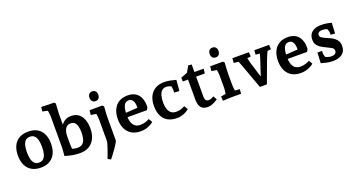

<svg xmlns="http://www.w3.org/2000/svg" viewBox="-53 -1566 4845 2607"><g transform="rotate(-20 2369.5 -262.5)"><path d="M284.3 13.2Q206.4 13.2 152.8 -18.5Q99.3 -50.3 71.9 -108.4Q44.5 -166.5 44.5 -246.6Q44.5 -327.1 71.9 -385.2Q99.3 -443.4 152.8 -474.8Q206.4 -506.2 284.3 -506.2Q401.5 -506.2 462.4 -437.3Q523.4 -368.4 523.4 -246.6Q523.4 -166.5 496 -108.2Q468.5 -49.9 415.5 -18.4Q362.5 13.2 284.3 13.2ZM284.3 -59.9Q324.3 -59.9 348.3 -82.9Q372.3 -105.9 382.9 -148Q393.5 -190 393.5 -246.6Q393.5 -303.6 382.9 -345.4Q372.3 -387.1 348.3 -410.1Q324.3 -433.1 284.3 -433.1Q244.3 -433.1 220.3 -410.3Q196.3 -387.5 185.6 -345.7Q175 -304 175 -246.6Q175 -189.6 185.6 -147.6Q196.3 -105.5 220.3 -82.7Q244.3 -59.9 284.3 -59.9Z M853.6 10Q800.2 10 746.7 0.9Q693.3 -8.3 636.8 -26Q638.8 -48.8 641 -75.5Q643.1 -102.1 644.4 -123.8Q645.7 -145.5 645.7 -152.5V-598.3Q645.7 -608.6 643.2 -628.3Q640.7 -647.9 637.5 -670.1Q634.4 -692.3 631.1 -709L686.9 -669.1L560.4 -697.5L567.9 -760.3L674.7 -756H750.7L771 -737.4Q769.4 -711.9 767 -679.5Q764.7 -647 763.4 -617.1Q762.1 -587.3 762.1 -568.3V-378.4L743.3 -405.9Q759.6 -433.9 781 -456.5Q802.5 -479.1 832.6 -492.8Q862.7 -506.5 903 -506.5Q971.3 -506.5 1014 -473Q1056.7 -439.5 1076.5 -382.9Q1096.3 -326.3 1096.3 -256.6Q1096.3 -178.4 1068.1 -118Q1040 -57.6 985.8 -23.8Q931.6 10 853.6 10ZM768.7 -56.6 735.5 -92.1Q759.2 -85.1 787.5 -77.2Q815.9 -69.4 844.2 -69.4Q892.2 -69.4 918.3 -93.6Q944.5 -117.9 954.3 -158.5Q964.2 -199 964.2 -248Q964.2 -290.7 956.4 -328.5Q948.5 -366.3 927.3 -390.4Q906 -414.5 864.6 -414.5Q829.3 -414.5 806.8 -394.1Q784.4 -373.7 773.9 -340.6Q763.4 -307.5 763.4 -269.3V-182.5Q763.4 -159.3 764.4 -132.9Q765.5 -106.5 766.9 -85.9Q768.3 -65.4 768.7 -56.6Z M1215.4 235 1172.7 211.2Q1184.7 179.8 1197.9 144.5Q1211.1 109.1 1222.6 75.2Q1234.1 41.4 1241.1 15.7Q1248.1 -10 1248.1 -21Q1248.1 -36 1248.1 -63Q1248.1 -90 1248.1 -117V-336.3Q1248.1 -350.5 1245 -375.5Q1241.8 -400.5 1237.7 -426.9Q1233.5 -453.4 1230.5 -471.5L1289.3 -407.1L1162.7 -427.4L1170.3 -494H1353.1L1373.4 -475.4Q1371.7 -456.5 1369.4 -425.9Q1367.1 -395.3 1365.8 -363.1Q1364.5 -330.9 1364.5 -306.3V10Q1364.5 21 1350.3 46Q1336.1 71 1313.8 103.5Q1291.5 136 1265.5 170.5Q1239.5 205 1215.4 235ZM1289 -581.2Q1259.1 -581.2 1242.5 -601.4Q1225.9 -621.5 1225.9 -651.4Q1225.9 -682.4 1242.5 -702.4Q1259.1 -722.5 1289.3 -722.5Q1319.5 -722.5 1336.5 -703.7Q1353.4 -685 1353.4 -651.3Q1353.4 -620.9 1336.6 -601Q1319.9 -581.2 1289 -581.2Z M1727.3 13.2Q1651.6 13.2 1598.1 -18.2Q1544.5 -49.6 1516.5 -108Q1488.5 -166.3 1488.5 -245Q1488.5 -326.6 1516.2 -385Q1544 -443.3 1595.8 -474.9Q1647.6 -506.5 1720 -506.5Q1790.6 -506.5 1836.1 -477.1Q1881.5 -447.8 1903.2 -393.6Q1924.9 -339.4 1921.7 -264.4L1902.5 -227.9H1605.9L1606.5 -290.7L1843.4 -305.7L1785.3 -251Q1787.8 -268.5 1789.9 -285.1Q1792 -301.7 1792 -319.3Q1792 -374.8 1772.3 -406.8Q1752.6 -438.7 1711.9 -438.7Q1684.5 -438.7 1666.1 -423.7Q1647.8 -408.7 1638.3 -382.5Q1628.7 -356.3 1624.6 -323.3Q1620.5 -290.4 1620.5 -253.5Q1620.5 -210.3 1628.2 -176.4Q1635.9 -142.5 1652 -118.6Q1668 -94.6 1692.2 -82.4Q1716.5 -70.1 1750.5 -70.1Q1793.1 -70.1 1829.2 -82.7Q1865.4 -95.3 1883.5 -106.4L1915.3 -53.5Q1904.3 -43.1 1886.3 -31.7Q1868.4 -20.4 1844.6 -10.1Q1820.8 0.2 1791.5 6.7Q1762.1 13.2 1727.3 13.2Z M2252.1 13.2Q2172.9 13.2 2118.9 -17.7Q2064.9 -48.6 2037.7 -107.3Q2010.5 -165.9 2010.5 -247.3Q2010.5 -326.5 2038.5 -384.6Q2066.5 -442.7 2120.1 -474.6Q2173.6 -506.5 2249.6 -506.5Q2294.3 -506.5 2334.3 -498Q2374.3 -489.6 2418.6 -478.1L2405.5 -322.2L2331.4 -325.2L2332 -371.9Q2331.4 -387.5 2327.5 -407.3Q2323.5 -427.1 2316.6 -445.6L2365.5 -392Q2341.6 -408.5 2313.2 -422.5Q2284.8 -436.5 2255 -436.5Q2216.1 -436.5 2191.3 -413Q2166.5 -389.5 2155.1 -347.4Q2143.6 -305.2 2143.6 -247.3Q2143.6 -194.5 2157.1 -154.7Q2170.6 -115 2198.4 -93Q2226.2 -71.1 2270.2 -71.1Q2303.4 -71.1 2334 -79.8Q2364.7 -88.5 2396.3 -104.9L2428.4 -51.3Q2388.9 -19.5 2343.8 -3.1Q2298.6 13.2 2252.1 13.2Z M2698.3 15Q2626.2 15 2597.3 -25.5Q2568.5 -65.9 2568.5 -138V-479.5L2618.9 -427.4H2493.4L2490.4 -482Q2506.5 -488.3 2529 -496.7Q2551.5 -505.1 2574.2 -514.6Q2596.9 -524.2 2611.5 -532L2567.9 -490.7Q2574.8 -499.9 2584.3 -515.7Q2593.7 -531.5 2603.7 -549.5Q2613.6 -567.4 2622.3 -583Q2630.9 -598.7 2635.2 -607L2685.2 -603V-134.6Q2685.2 -105.7 2697.5 -87.4Q2709.8 -69 2738.7 -69Q2757.5 -69 2776.3 -76.6Q2795 -84.3 2812.1 -96.2L2843.5 -43Q2808.8 -17.8 2771.5 -1.4Q2734.1 15 2698.3 15ZM2666.3 -427.4V-494H2818.5L2811 -427.4Z M2915.7 5 2910.7 -57 3032.9 -80 2974.5 -29Q2977.1 -41.5 2980.6 -65.3Q2984.1 -89.1 2987.3 -113.8Q2990.5 -138.5 2990.5 -152.5V-336.3Q2990.5 -350.5 2987.3 -375.5Q2984.2 -400.5 2980 -426.9Q2975.9 -453.4 2972.9 -471.5L3031.6 -407.1L2905.1 -427.4L2912.6 -494H3095.5L3115.7 -475.4Q3114.1 -456.5 3112 -425.9Q3109.8 -395.3 3108.5 -363.1Q3107.2 -330.9 3107.2 -306.3V-182.5Q3107.2 -135.8 3111.8 -94.5Q3116.4 -53.2 3120 -31.4L3062.6 -75.4L3185.2 -64.1L3179.5 0H3032.1Q3025.3 0 3004.7 1Q2984.1 2 2959.7 3Q2935.4 4 2915.7 5ZM3026.1 -581.2Q2996.3 -581.2 2979.7 -601.4Q2963.1 -621.5 2963.1 -651.4Q2963.1 -682.4 2979.7 -702.4Q2996.3 -722.5 3026.5 -722.5Q3056.7 -722.5 3073.6 -703.7Q3090.5 -685 3090.5 -651.3Q3090.5 -620.9 3073.8 -601Q3057.1 -581.2 3026.1 -581.2Z M3451.3 0 3326.3 -344Q3315.5 -372.8 3301.8 -406.6Q3288.1 -440.5 3272.5 -475.5L3342.7 -415.4L3228.4 -427.4L3233.4 -494H3471.6L3475.9 -430.3L3373.3 -419.9L3414.1 -478.5Q3420.5 -443.6 3427 -411.3Q3433.4 -378.9 3441.5 -352.2L3525.3 -79.1L3494 -79.4L3584.9 -352.9Q3595.5 -383.5 3602.3 -414.1Q3609.1 -444.7 3616.7 -478.2L3655.1 -419.5L3546 -431.7L3551 -494H3763.4L3767.6 -430.3L3667.5 -417.7L3739.3 -474Q3720.6 -433 3702.6 -395Q3684.5 -357 3670.5 -319L3552.4 0Z M4041.3 13.2Q3965.6 13.2 3912.1 -18.2Q3858.5 -49.6 3830.5 -108Q3802.5 -166.3 3802.5 -245Q3802.5 -326.6 3830.2 -385Q3858 -443.3 3909.8 -474.9Q3961.6 -506.5 4034 -506.5Q4104.6 -506.5 4150.1 -477.1Q4195.5 -447.8 4217.2 -393.6Q4238.9 -339.4 4235.7 -264.4L4216.5 -227.9H3919.9L3920.5 -290.7L4157.4 -305.7L4099.3 -251Q4101.8 -268.5 4103.9 -285.1Q4106 -301.7 4106 -319.3Q4106 -374.8 4086.3 -406.8Q4066.6 -438.7 4025.9 -438.7Q3998.5 -438.7 3980.1 -423.7Q3961.8 -408.7 3952.3 -382.5Q3942.7 -356.3 3938.6 -323.3Q3934.5 -290.4 3934.5 -253.5Q3934.5 -210.3 3942.2 -176.4Q3949.9 -142.5 3966 -118.6Q3982 -94.6 4006.2 -82.4Q4030.5 -70.1 4064.5 -70.1Q4107.1 -70.1 4143.2 -82.7Q4179.4 -95.3 4197.5 -106.4L4229.3 -53.5Q4218.3 -43.1 4200.3 -31.7Q4182.4 -20.4 4158.6 -10.1Q4134.8 0.2 4105.5 6.7Q4076.1 13.2 4041.3 13.2Z M4506.5 10Q4457.5 10 4414.3 -0.4Q4371 -10.8 4337.5 -20.2L4345.1 -172.1L4411 -170.4V-127.2Q4411 -121.5 4414.7 -107.7Q4418.5 -93.9 4424.2 -78.5Q4430 -63.1 4435.5 -51.1L4398.2 -96.6Q4418.1 -80.8 4448.1 -69.3Q4478.1 -57.7 4508.7 -57.7Q4539.8 -57.7 4560.6 -71.6Q4581.5 -85.5 4581.5 -114.5Q4581.5 -143.2 4554.5 -159Q4527.6 -174.7 4490.7 -192.2Q4466.4 -203.5 4439.5 -217.4Q4412.5 -231.2 4389.8 -249.6Q4367.1 -268.1 4352.7 -294Q4338.3 -319.9 4338.3 -356.7Q4338.3 -431.5 4387.2 -468.8Q4436.2 -506.2 4513.3 -506.2Q4559 -506.2 4596.6 -500.1Q4634.3 -494 4666.7 -484.7L4658.7 -332.3L4595.4 -336.5V-376.6Q4595.4 -382 4589.2 -398.6Q4583.1 -415.3 4575.6 -433.1Q4568.2 -450.9 4564.2 -459.6L4607.7 -410.5Q4585.9 -422 4564.4 -429.5Q4542.9 -437.1 4511.7 -437.1Q4477.4 -437.1 4459.5 -423.4Q4441.6 -409.7 4441.6 -387.9Q4441.6 -361.8 4468.9 -345.4Q4496.1 -329 4533 -313.2Q4559.6 -302.5 4587.2 -288.8Q4614.7 -275.1 4638.3 -256.3Q4661.8 -237.5 4676.5 -209.9Q4691.3 -182.3 4691.3 -142.6Q4691.3 -64.9 4640.5 -27.5Q4589.8 10 4506.5 10Z"/></g></svg>

Font: Andada Pro
Style: Regular
Weight: 400
Designer: Carolina Giovagnoli
Foundry: Huerta Tipografica
Version: Version 3.003